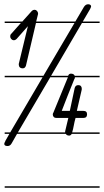

<svg xmlns="http://www.w3.org/2000/svg" viewBox="-22 -643 488 902"><path d="M372 -610Q380 -623 392 -623Q399 -623 402.5 -620Q406 -617 406 -613Q406 -610 401 -600L367 -542H446V-535H363L218 -287H298Q302 -297 311 -297Q325 -297 329 -287H446V-280H330Q330 -274 327 -271Q311 -231 297 -196.5Q283 -162 268 -122H306L329 -230Q333 -243 345 -243Q355 -243 358.5 -238Q362 -233 362 -228V-222L339 -122H370Q387 -122 387 -106Q387 -89 370 -89H333Q328 -72 325 -55Q322 -38 317 -21H446V-14H315Q310 -6 303 -6Q292 -6 287 -14H58L33 30Q26 43 14 43Q-2 43 -2 33Q-2 28 3 21H2L22 -14H0V-21H26L178 -280H0V-287H182L328 -535H147L100 -335Q96 -322 85 -322Q66 -322 66 -342L109 -520L56 -460Q50 -454 43 -454Q36 -454 31 -459.5Q26 -465 26 -471Q26 -478 28 -481L76 -535H0V-542H83L127 -591Q133 -597 141 -597Q147 -597 152 -591.5Q157 -586 157 -578L148 -542H332ZM284 -26 299 -89H244Q234 -89 230 -94Q226 -99 226 -105Q226 -109 228 -113V-112Q245 -154 262.5 -196Q280 -238 297 -280H214L62 -21H284ZM446 239H0V232H446Z"/></svg>

Font: Gruenewald VA 1. Klasse
Style: Regular
Weight: 400
Designer: Peter Wiegel
Foundry: Peter Wiegel, nach dem Schriftentwurf von Dr. H. Gr¸newald
Version: Version 0.007